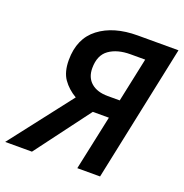

<svg xmlns="http://www.w3.org/2000/svg" viewBox="-177 -829 903 943"><g transform="rotate(20 274.0 -357.0)"><path d="M-49 0H91L305 -286H389L328 0H447L597 -714H384Q259 -714 183 -656Q107 -598 107 -485Q107 -423 133 -386Q159 -349 202 -324ZM347 -384Q292 -384 260.5 -411Q229 -438 229 -487Q229 -555 271.5 -585Q314 -615 382 -615H459L410 -384Z"/></g></svg>

Font: Noto Sans UI Medium
Style: Italic
Weight: 500
Italic angle: -12°
Designer: Monotype Design Team
Foundry: Monotype Imaging Inc.
Version: Version 1.901